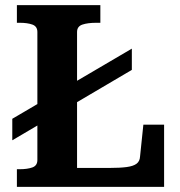

<svg xmlns="http://www.w3.org/2000/svg" viewBox="-20 -730 702 750"><path d="M28 -182 495 -457V-540L28 -266ZM372 -710H46V-641H57Q87 -641 106.5 -634Q126 -627 126 -605V-105Q126 -83 106.5 -76Q87 -69 57 -69H46V0H621V-243H540L527 -118Q526 -100 513.5 -90.5Q501 -81 475 -77.5Q449 -74 408 -74H281V-605Q281 -627 302 -634Q323 -641 356 -641H372Z"/></svg>

Font: Roboto Serif SemiBold
Style: Regular
Weight: 600
Designer: Greg Gazdowicz
Foundry: Commercial Type
Version: Version 1.008